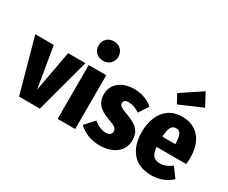

<svg xmlns="http://www.w3.org/2000/svg" viewBox="-138 -1235 1955 1647"><g transform="rotate(30 839.5 -411.0)"><path d="M487 -533 343 0H137L-10 -533H173L241 -129L315 -533Z M693 -533V0H519V-533ZM704 -722Q704 -680 676.5 -653Q649 -626 606 -626Q563 -626 535.5 -653Q508 -680 508 -722Q508 -763 535.5 -790.5Q563 -818 606 -818Q649 -818 676.5 -790.5Q704 -763 704 -722Z M1149 -484 1087 -390Q1030 -429 976 -429Q953 -429 940.5 -419.5Q928 -410 928 -394Q928 -381 935 -372Q942 -363 962.5 -352.5Q983 -342 1026 -327Q1098 -301 1132.5 -263Q1167 -225 1167 -160Q1167 -106 1138.5 -65.5Q1110 -25 1058.5 -3.5Q1007 18 942 18Q879 18 824.5 -3.5Q770 -25 732 -63L813 -154Q876 -103 934 -103Q961 -103 975.5 -114Q990 -125 990 -145Q990 -162 983 -172.5Q976 -183 956.5 -193Q937 -203 896 -217Q823 -243 789.5 -282.5Q756 -322 756 -382Q756 -430 780.5 -468.5Q805 -507 852 -529Q899 -551 964 -551Q1018 -551 1066.5 -533Q1115 -515 1149 -484Z M1668 -216H1374Q1380 -153 1403 -130Q1426 -107 1470 -107Q1498 -107 1524.5 -117.5Q1551 -128 1583 -151L1653 -57Q1569 18 1455 18Q1330 18 1265 -58Q1200 -134 1200 -264Q1200 -347 1227 -412Q1254 -477 1307.5 -514Q1361 -551 1438 -551Q1546 -551 1609 -479.5Q1672 -408 1672 -275Q1672 -250 1668 -216ZM1501 -324Q1501 -382 1487.5 -410.5Q1474 -439 1440 -439Q1409 -439 1393 -412.5Q1377 -386 1373 -317H1501ZM1500 -840 1567 -715 1343 -619 1296 -704Z"/></g></svg>

Font: Fira Sans Condensed ExtraBold
Style: Regular
Weight: 800
Width: 3
Designer: Carrois Corporate & Edenspiekermann AG
Foundry: Carrois Corporate GbR & Edenspiekermann AG
Version: Version 4.203